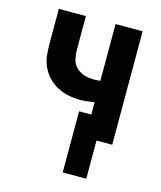

<svg xmlns="http://www.w3.org/2000/svg" viewBox="-106 -597 712 850"><g transform="rotate(15 250.0 -172.5)"><path d="M262 175V-105H318V-162Q302 -159 286 -157Q270 -155 254 -155Q226 -155 199 -160.5Q172 -166 147.5 -179Q123 -192 104 -212.5Q85 -233 74 -258Q63 -283 60.5 -310.5Q58 -338 58 -366V-520H182V-366Q182 -344 187 -322.5Q192 -301 207.5 -286Q223 -271 244 -264.5Q265 -258 287 -258Q295 -258 303 -258.5Q311 -259 318 -260V-520H442V0H370V175Z"/></g></svg>

Font: Iosevka Curly Extrabold
Style: Regular
Weight: 800
Monospace: yes
Designer: Belleve Invis
Foundry: Belleve Invis
Version: Version 22.1.2; ttfautohint (v1.8.4)